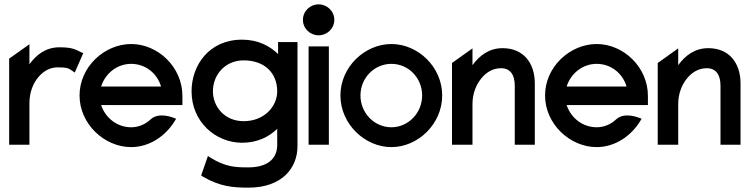

<svg xmlns="http://www.w3.org/2000/svg" viewBox="-20 -664 3446 881"><path d="M22 0H115V-190C115 -241 132 -281 155 -309C176 -334 205 -355 245 -355C289 -355 296 -350 313 -338L323 -331L362 -420L353 -424C326 -437 312 -447 253 -447C190 -447 147 -413 115 -369V-461L22 -395Z M345 -226C345 -95 459 11 582 11C663 11 738 -37 782 -109L788 -119L778 -123C777 -123 711 -152 672 -117C648 -94 616 -80 582 -80C518 -80 464 -122 444 -182H817V-224C817 -356 705 -462 582 -462C459 -462 345 -357 345 -226ZM444 -267C463 -327 517 -371 582 -371C647 -371 701 -328 719 -267Z M859 -245C859 -104 970 -9 1091 -9C1161 -9 1214 -36 1252 -73V1C1252 67 1204 104 1120 104C1062 104 1016 103 945 59L934 52L903 141L910 146C990 193 1052 197 1120 197C1275 197 1345 106 1345 7V-471H1256V-416C1218 -453 1164 -482 1091 -482C938 -482 859 -363 859 -245ZM957 -245C957 -321 1013 -387 1098 -387C1195 -387 1252 -328 1252 -245C1252 -176 1193 -108 1098 -108C1009 -108 957 -176 957 -245Z M1370 -573C1370 -533 1403 -502 1442 -502C1481 -502 1514 -533 1514 -573C1514 -613 1481 -644 1442 -644C1403 -644 1370 -613 1370 -573ZM1396 0H1489V-451H1396Z M1542 -226C1542 -95 1654 11 1776 11C1898 11 2009 -95 2009 -226C2009 -357 1898 -462 1776 -462C1654 -462 1542 -357 1542 -226ZM1634 -226C1634 -307 1698 -371 1776 -371C1854 -371 1917 -307 1917 -226C1917 -145 1853 -80 1776 -80C1698 -80 1634 -145 1634 -226Z M2054 0H2148V-186C2148 -237 2166 -277 2189 -305C2210 -330 2239 -351 2279 -351C2322 -351 2342 -320 2342 -271V0H2434V-281C2434 -376 2381 -443 2286 -443C2224 -443 2180 -409 2148 -365V-442L2054 -375Z M2481 -226C2481 -95 2595 11 2718 11C2799 11 2874 -37 2918 -109L2924 -119L2914 -123C2913 -123 2847 -152 2808 -117C2784 -94 2752 -80 2718 -80C2654 -80 2600 -122 2580 -182H2953V-224C2953 -356 2841 -462 2718 -462C2595 -462 2481 -357 2481 -226ZM2580 -267C2599 -327 2653 -371 2718 -371C2783 -371 2837 -328 2855 -267Z M2998 0H3092V-186C3092 -237 3110 -277 3133 -305C3154 -330 3183 -351 3223 -351C3266 -351 3286 -320 3286 -271V0H3378V-281C3378 -376 3325 -443 3230 -443C3168 -443 3124 -409 3092 -365V-442L2998 -375Z"/></svg>

Font: Charger Pro
Style: ExBdNar
Weight: 400
Designer: Jasper
Foundry: Cannot Into Space Fonts
Version: Version 1.09